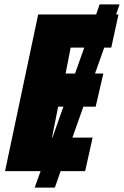

<svg xmlns="http://www.w3.org/2000/svg" viewBox="-20 -780 565 875"><path d="M279 -445 302 -563H364L322 -445ZM217 -153 245 -294H269L219 -153ZM368 0 402 -153H310L360 -294H416L451 -445H413L455 -563H487L520 -714H509L525 -760H434L418 -714H154L3 0H165L138 75H230L256 0Z"/></svg>

Font: Noto Sans Display SemiCondensed Black
Style: Italic
Weight: 900
Width: 4
Designer: Monotype Design team
Foundry: Monotype Imaging Inc.
Version: 1.000